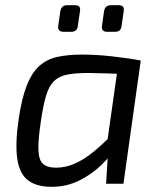

<svg xmlns="http://www.w3.org/2000/svg" viewBox="-20 -710 616 742"><path d="M296 -499Q322 -499 351 -497.5Q380 -496 410.5 -492.5Q441 -489 470 -485Q499 -481 524 -476L487 -423Q432 -425 388 -426.5Q344 -428 321 -428Q271 -428 239 -421.5Q207 -415 188 -396Q169 -377 158 -340Q147 -303 138 -242Q127 -169 128.5 -130Q130 -91 146.5 -76.5Q163 -62 197 -62Q233 -62 268.5 -77.5Q304 -93 341.5 -123.5Q379 -154 420 -197L437 -156Q412 -111 372.5 -73Q333 -35 284.5 -11.5Q236 12 180 12Q122 12 89 -12.5Q56 -37 47 -94.5Q38 -152 52 -249Q64 -331 84 -381Q104 -431 133.5 -456.5Q163 -482 203.5 -490.5Q244 -499 296 -499ZM439 -476H524L457 0H390L397 -115L389 -123ZM267 -690Q282 -690 286.5 -684Q291 -678 289 -666L281 -611Q280 -599 273.5 -593Q267 -587 254 -587H226Q202 -587 205 -610L213 -666Q215 -678 221.5 -684Q228 -690 241 -690ZM436 -690Q451 -690 455.5 -684Q460 -678 458 -666L450 -611Q449 -599 442.5 -593Q436 -587 423 -587H395Q371 -587 374 -610L382 -666Q384 -678 390.5 -684Q397 -690 410 -690Z"/></svg>

Font: Exo 2
Style: Italic
Weight: 400
Italic angle: -8°
Designer: Natanael Gama
Foundry: Natanael Gama
Version: Version 2.010